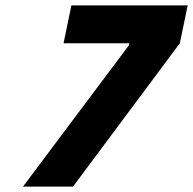

<svg xmlns="http://www.w3.org/2000/svg" viewBox="-20 -690 714 710"><path d="M65 0H250L645 -530L674 -670H244L215 -530H458L457 -523Z"/></svg>

Font: LT Wave Mono Black
Style: Italic
Weight: 900
Designer: Daniel Lyons
Version: Version 2.5 (Glyphs App)